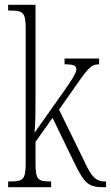

<svg xmlns="http://www.w3.org/2000/svg" viewBox="-20 -780 462 800"><path d="M14 0H193V-24H190C139 -24 128 -31 128 -99V-189L199 -289L290 -101C334 -10 352 0 415 0H422V-24H416C376 -24 358 -49 327 -117L226 -323L282 -403C344 -492 357 -512 393 -512V-536H249V-512C287 -512 298 -507 298 -491C298 -476 282 -449 223 -367L124 -227C128 -263 128 -337 128 -373V-760H14V-736H21C76 -736 87 -729 87 -661V-100C87 -31 76 -24 21 -24H14Z"/></svg>

Font: Noto Serif Tamil ExtraCondensed ExtraLight
Style: Regular
Weight: 200
Width: 2
Designer: Indian Type Foundry, Tom Grace, and the Monotype Design Team
Foundry: Monotype Imaging Inc.
Version: Version 2.004